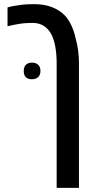

<svg xmlns="http://www.w3.org/2000/svg" viewBox="-20 -660 461 920"><path d="M251.5 240.2V-356Q251.5 -397.5 245.8 -431.6Q240.2 -465.8 228.5 -490.7Q217.8 -513.2 201.2 -527.3Q175.3 -550.3 134.8 -550.3Q118.7 -550.3 102.1 -549.1Q85.4 -547.9 68.4 -544.9Q56.6 -543.5 42.7 -540.3Q28.8 -537.1 16.1 -534.2V-624.5Q29.3 -628.4 43.9 -631.1Q58.6 -633.8 74.2 -635.7Q90.3 -638.2 107.4 -639.2Q124.5 -640.1 142.1 -640.1Q191.4 -640.1 228.3 -626Q265.1 -611.8 288.6 -587.9Q308.1 -567.9 322 -538.1Q335.9 -508.3 342.8 -474.6Q350.1 -449.7 354.2 -419.2Q358.4 -388.7 358.4 -356V240.2ZM132.8 -280.3Q93.8 -280.3 93.8 -319.8Q93.8 -339.4 104.2 -349.6Q114.7 -359.9 133.3 -359.9Q152.3 -359.9 163.1 -349.4Q173.8 -338.9 173.8 -319.8Q173.8 -301.3 163.1 -290.8Q152.3 -280.3 132.8 -280.3Z"/></svg>

Font: Open Sans
Style: Regular
Weight: 600
Width: 3
Foundry: Ascender Corporation
Version: Version 1.000